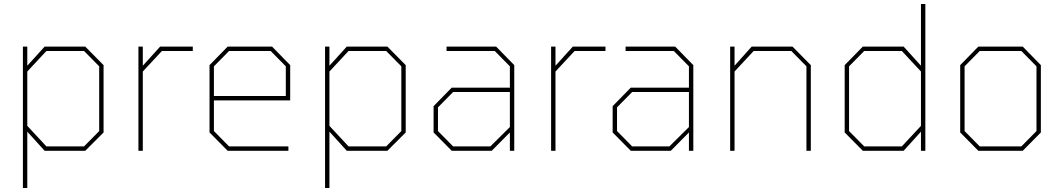

<svg xmlns="http://www.w3.org/2000/svg" viewBox="-20 -757 5326 964"><path d="M95 187V-523H117V-427L204 -523H408L500 -430V-92L408 0H204L117 -96V187ZM213 -22H402L478 -99V-424L402 -501H213L117 -398V-125Z M675 0V-523H697V-427L784 -523H948V-501H793L697 -398V0Z M1123 0 1032 -92V-430L1123 -523H1346L1437 -430V-253H1054V-99L1130 -22H1428V0ZM1054 -275H1415V-424L1339 -501H1130L1054 -424Z M1612 187V-523H1634V-427L1721 -523H1925L2017 -430V-92L1925 0H1721L1634 -96V187ZM1730 -22H1919L1995 -99V-424L1919 -501H1730L1634 -398V-125Z M2248 0 2157 -92V-224L2248 -317H2540V-424L2464 -501H2222V-523H2471L2562 -430V0H2540V-92L2449 0ZM2255 -22H2442L2540 -119V-295H2255L2179 -218V-99Z M2747 0V-523H2769V-427L2856 -523H3020V-501H2865L2769 -398V0Z M3147 0 3056 -92V-224L3147 -317H3439V-424L3363 -501H3121V-523H3370L3461 -430V0H3439V-92L3348 0ZM3154 -22H3341L3439 -119V-295H3154L3078 -218V-99Z M3646 0V-523H3668V-427L3754 -523H3959L4051 -430V0H4029V-424L3953 -501H3764L3668 -398V0Z M4312 0 4221 -92V-430L4312 -523H4517L4604 -427V-737H4626V0H4604V-96L4517 0ZM4319 -22H4508L4604 -125V-398L4508 -501H4319L4243 -424V-99Z M4892 0 4801 -92V-430L4892 -523H5115L5206 -430V-92L5115 0ZM4899 -22H5108L5184 -99V-424L5108 -501H4899L4823 -424V-99Z"/></svg>

Font: Tomorrow Thin
Style: Regular
Weight: 250
Designer: Tony de Marco, Monica Rizzolli
Foundry: Just in Type
Version: Version 2.002